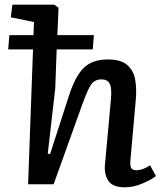

<svg xmlns="http://www.w3.org/2000/svg" viewBox="-20 -787 704 820"><path d="M514 13Q461 13 443 -14.5Q425 -42 428 -81L454 -365Q458 -413 448 -430.5Q438 -448 414 -448Q382 -448 366.5 -422Q351 -396 330 -337L209 0H100L121 -576H15L20 -637H123L125 -693L26 -713L33 -767H212L230 -754L225 -637H381L376 -576H222L216 -410L184 -131L194 -129L274 -377Q301 -461 337.5 -497Q374 -533 441 -533Q497 -533 524 -509Q551 -485 557.5 -446Q564 -407 560 -362L537 -103Q535 -80 540 -70Q545 -60 563 -60Q589 -60 621 -81L646 -35Q626 -19 587.5 -3Q549 13 514 13Z"/></svg>

Font: Literata 7pt Medium
Style: Italic
Weight: 500
Italic angle: -2°
Designer: Latin by Veronika Burian and Jose Scaglione. Greek by Irene Vlachou. Cyrillic by Vera Evstafieva
Foundry: TypeTogether
Version: Version 3.002